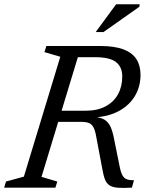

<svg xmlns="http://www.w3.org/2000/svg" viewBox="-38 -904 711 925"><path d="M374 -370.5Q431.5 -370.5 471 -391.8Q510.5 -413 530.8 -450.2Q551 -487.5 551 -536Q551 -581 521 -604.8Q491 -628.5 419 -628.5H281.5L299.5 -682.5H443.5Q514 -682.5 557 -666Q600 -649.5 619.5 -618.5Q639 -587.5 639 -543.5Q639 -488 613 -443.2Q587 -398.5 537.2 -370.5Q487.5 -342.5 414.5 -338V-341Q448 -338.5 466.8 -326.5Q485.5 -314.5 495.8 -290.5Q506 -266.5 513 -227.5L537 -109Q543 -76 551.5 -60.2Q560 -44.5 573.5 -40Q587 -35.5 607.5 -35.5L597.5 0Q556.5 2.5 530.8 0.5Q505 -1.5 490.5 -10.5Q476 -19.5 468.2 -38.5Q460.5 -57.5 455 -89.5L427 -238Q421.5 -272.5 413 -289.2Q404.5 -306 390 -311.5Q375.5 -317 351 -317H187.5L203.5 -370.5ZM162 -52 238 -29.5 229 0H-18L-9 -29.5L77 -53L252.5 -630.5L176 -653L185.5 -682.5H353.5ZM423 -749.5 521.5 -883.5H635L633.5 -871.5L460.5 -749.5Z"/></svg>

Font: Newsreader
Style: Italic
Weight: 400
Italic angle: -17°
Designer: Hugues Gentile
Foundry: Production Type
Version: Version 1.003